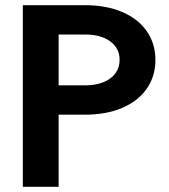

<svg xmlns="http://www.w3.org/2000/svg" viewBox="-20 -720 651 740"><path d="M68 -700H308Q389 -700 450.5 -674Q512 -648 545.5 -600Q579 -552 579 -489Q579 -426 545.5 -378Q512 -330 450.5 -304Q389 -278 308 -278H206V0H68ZM441 -489Q441 -534 405 -560.5Q369 -587 308 -587H206V-391H308Q348 -391 378 -403Q408 -415 424.5 -437Q441 -459 441 -489Z"/></svg>

Font: Uncut Sans Variable
Style: Regular
Weight: 400
Designer: Kasper Nordkvist
Foundry: UNCUT.wtf
Version: Version 1.304;Glyphs 3.2 (3246)